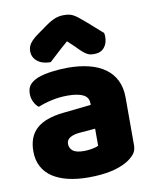

<svg xmlns="http://www.w3.org/2000/svg" viewBox="-85 -809 714 889"><g transform="rotate(-10 272.0 -364.0)"><path d="M260 -108Q277 -108 297.5 -111.5Q318 -115 328 -121V-201L256 -195Q228 -193 210 -183Q192 -173 192 -153Q192 -133 207.5 -120.5Q223 -108 260 -108ZM252 -501Q306 -501 350.5 -490Q395 -479 426.5 -456.5Q458 -434 475 -399.5Q492 -365 492 -318V-94Q492 -68 477.5 -51.5Q463 -35 443 -23Q378 16 260 16Q207 16 164.5 6Q122 -4 91.5 -24Q61 -44 44.5 -75Q28 -106 28 -147Q28 -216 69 -253Q110 -290 196 -299L327 -313V-320Q327 -349 301.5 -361.5Q276 -374 228 -374Q190 -374 154 -366Q118 -358 89 -346Q76 -355 67 -373.5Q58 -392 58 -412Q58 -438 70.5 -453.5Q83 -469 109 -480Q138 -491 177.5 -496Q217 -501 252 -501ZM270 -622Q236 -593 217 -575Q198 -557 179 -540Q140 -540 117 -558.5Q94 -577 94 -606Q94 -626 105 -642Q116 -658 142 -677L191 -712Q215 -729 234.5 -736.5Q254 -744 274 -744Q287 -744 297.5 -742.5Q308 -741 319 -735.5Q330 -730 343 -719.5Q356 -709 376 -692L446 -630Q447 -625 447.5 -621Q448 -617 448 -612Q448 -581 431.5 -561.5Q415 -542 384 -542Q374 -542 366 -543.5Q358 -545 349.5 -550Q341 -555 330 -564.5Q319 -574 304 -590Z"/></g></svg>

Font: Baloo Tammudu
Style: Regular
Weight: 400
Designer: Omkar Shende and Ek Type
Foundry: Ek Type
Version: Version 1.007;PS 1.000;hotconv 1.0.88;makeotf.lib2.5.647800